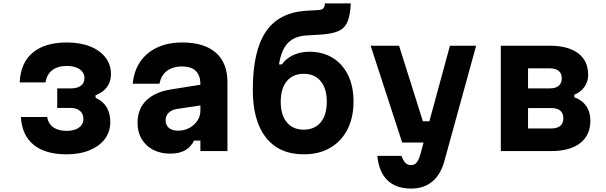

<svg xmlns="http://www.w3.org/2000/svg" viewBox="-20 -882 3540 1121"><path d="M368 19Q245 19 176.5 -36.5Q108 -92 102 -199H255Q262 -159 291.5 -138.5Q321 -118 368 -118Q398 -118 420 -126Q442 -134 454.5 -150Q467 -166 467 -186Q467 -218 446.5 -235Q426 -252 388 -252H314V-366H394Q432 -366 452.5 -381.5Q473 -397 473 -427Q473 -448 460 -464Q447 -480 424 -488.5Q401 -497 370 -497Q318 -497 285.5 -472.5Q253 -448 246 -401H95Q100 -515 171 -574.5Q242 -634 370 -634Q448 -634 506 -611Q564 -588 596 -546Q628 -504 628 -449Q628 -405 604.5 -373.5Q581 -342 538 -326V-311Q581 -292 602.5 -256Q624 -220 624 -170Q624 -113 592.5 -71Q561 -29 503.5 -5Q446 19 368 19Z M1161 -389V-268L1014 -246Q982 -241 964.5 -223.5Q947 -206 947 -180Q947 -152 965.5 -135.5Q984 -119 1019 -119Q1056 -119 1085.5 -135Q1115 -151 1132.5 -177.5Q1150 -204 1150 -236V-390Q1150 -441 1123.5 -467.5Q1097 -494 1043 -494Q1007 -494 979 -482Q951 -470 934 -447.5Q917 -425 911 -393H755Q762 -468 799 -522Q836 -576 898.5 -605Q961 -634 1044 -634Q1172 -634 1240 -574.5Q1308 -515 1308 -402V0H1150V-61H1113Q1095 -24 1061 -4.5Q1027 15 973 15Q917 15 874 -7.5Q831 -30 807 -70.5Q783 -111 783 -164Q783 -245 833.5 -295Q884 -345 979 -360Z M1754 19Q1610 19 1533 -78.5Q1456 -176 1456 -357Q1456 -584 1531.5 -696Q1607 -808 1764 -819L1836 -823Q1858 -824 1867 -832.5Q1876 -841 1877 -862H2028Q2025 -791 2008 -753Q1991 -715 1953.5 -699.5Q1916 -684 1853 -680L1769 -675Q1699 -671 1660.5 -630.5Q1622 -590 1609 -506H1626Q1650 -541 1692.5 -560.5Q1735 -580 1786 -580Q1864 -580 1922.5 -544Q1981 -508 2012.5 -443Q2044 -378 2044 -289Q2044 -195 2008.5 -126Q1973 -57 1908 -19Q1843 19 1754 19ZM1753 -125Q1817 -125 1852.5 -168Q1888 -211 1888 -288Q1888 -365 1852.5 -408Q1817 -451 1753 -451Q1690 -451 1654.5 -408Q1619 -365 1619 -288Q1619 -211 1654.5 -168Q1690 -125 1753 -125Z M2144 -615H2310L2449 -174H2537L2504 -50H2328ZM2760 -615 2573 64Q2551 140 2502 179.5Q2453 219 2381 219Q2292 219 2242 170.5Q2192 122 2183 28H2324Q2335 57 2347.5 69.5Q2360 82 2380 82Q2399 82 2411.5 68Q2424 54 2433 24L2607 -615Z M2904 0V-615H3190Q3297 -615 3355.5 -571Q3414 -527 3414 -445Q3414 -406 3392.5 -375Q3371 -344 3333 -329V-314Q3377 -299 3402 -263.5Q3427 -228 3427 -178Q3427 -93 3367.5 -46.5Q3308 0 3199 0ZM3063 -132H3200Q3233 -132 3251 -147Q3269 -162 3269 -191Q3269 -221 3251 -236Q3233 -251 3200 -251H3063ZM3063 -366H3191Q3224 -366 3242 -381Q3260 -396 3260 -425Q3260 -453 3242 -468Q3224 -483 3191 -483H3063Z"/></svg>

Font: Martian Mono
Style: Bold
Weight: 700
Designer: Roman Shamin
Foundry: Evil Martians
Version: Version 1.000